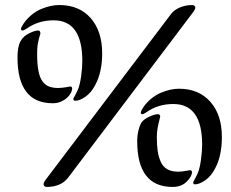

<svg xmlns="http://www.w3.org/2000/svg" viewBox="-20 -720 910 755"><path d="M263.7 -372.1Q263.7 -364.3 258.5 -354.2Q253.4 -344.2 243.4 -335.2Q233.4 -326.2 219.2 -320.1Q205.1 -314 187.5 -314Q48.8 -314 48.8 -494.1Q48.8 -515.6 51.8 -531.2Q54.7 -546.9 60.8 -558.1Q66.9 -569.3 75.9 -576.9Q85 -584.5 97.2 -590.3Q118.2 -600.1 129.9 -600.1Q138.7 -600.1 138.7 -588.4Q138.7 -585.4 136.7 -580.3Q134.8 -575.2 132.6 -566.9Q130.4 -558.6 128.2 -544.7Q126 -530.8 126 -508.3Q126 -468.8 130.9 -442.6Q135.7 -416.5 146.2 -401.4Q156.7 -386.2 172.1 -380.1Q187.5 -374 208.5 -374Q216.3 -374 224.6 -375Q232.9 -376 239.5 -377Q246.1 -377.9 250.5 -378.9Q254.9 -379.9 255.9 -379.9Q263.7 -379.9 263.7 -372.1ZM212.9 -700.2Q291.5 -700.2 336.7 -648.7Q381.8 -597.2 381.8 -509.8Q381.8 -436.5 354.5 -385.7Q338.4 -355 315.7 -339.4Q293 -323.7 275.9 -323.7Q268.6 -323.7 268.6 -331.1Q268.6 -333 270.8 -336.9Q272.9 -340.8 277.3 -348.9Q281.7 -356.9 285.6 -365.7Q294.4 -386.2 299.1 -420.4Q303.7 -454.6 303.7 -480Q303.7 -640.1 190.9 -640.1Q131.8 -640.1 86.9 -608.9Q73.7 -600.1 68.8 -600.1Q62.5 -600.1 62.5 -606Q62.5 -613.8 79.6 -636.7Q107.9 -670.9 144.3 -685.5Q180.7 -700.2 212.9 -700.2ZM683.6 -371.1Q761.7 -371.1 807.1 -319.8Q852.5 -268.6 852.5 -181.2Q852.5 -106.9 825.7 -57.1Q809.6 -26.4 786.6 -10.7Q763.7 4.9 746.6 4.9Q739.7 4.9 739.7 -2Q739.7 -3.9 741.9 -8.1Q744.1 -12.2 748.5 -20.3Q752.9 -28.3 756.8 -37.1Q765.6 -57.1 770.3 -91.8Q774.9 -126.5 774.9 -150.9Q774.9 -311 661.6 -311Q602.1 -311 557.6 -279.8Q545.4 -271 539.6 -271Q533.7 -271 533.7 -276.9Q533.7 -285.2 550.8 -308.1Q579.1 -341.8 615.5 -356.4Q651.9 -371.1 683.6 -371.1ZM596.7 -181.2Q596.7 -149.4 599.9 -127.2Q603 -105 611.6 -85Q620.1 -64.9 637.2 -54.9Q654.3 -44.9 679.7 -44.9Q695.3 -44.9 710.2 -47.9Q725.1 -50.8 726.6 -50.8Q734.9 -50.8 734.9 -43Q734.9 -26.4 714.1 -5.6Q693.4 15.1 658.7 15.1Q519.5 15.1 519.5 -165Q519.5 -188 525.1 -209.7Q530.8 -231.4 538.6 -241.2Q547.9 -252.4 568.4 -261.7Q588.9 -271 600.6 -271Q609.9 -271 609.9 -261.2Q609.9 -259.3 606.7 -247.8Q603.5 -236.3 600.1 -218.3Q596.7 -200.2 596.7 -181.2ZM165.5 -21 651.9 -664.1Q664.6 -681.2 687.5 -690.7Q710.4 -700.2 735.8 -700.2Q741.2 -700.2 744.6 -697.3Q748 -694.3 748 -689.9Q748 -684.1 740.7 -673.8L247.6 -21Q219.2 15.1 163.6 15.1Q159.2 15.1 155.3 12.5Q151.4 9.8 151.4 3.9Q151.4 -3.4 165.5 -21Z"/></svg>

Font: SirinStencil
Style: Regular
Weight: 400
Designer: Olga Karpushina (okarpush@gmail.com)
Foundry: Cyreal (www.cyreal.org)
Version: Version 1.002